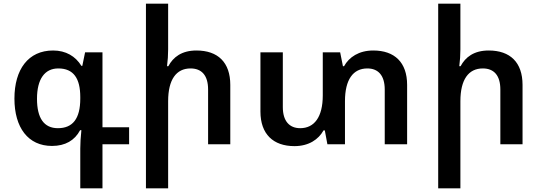

<svg xmlns="http://www.w3.org/2000/svg" viewBox="-20 -780 2927 1038"><path d="M414 238H534V0H678V-92H534V-497H440L425 -424H420C388 -476 336 -507 267 -507C133 -507 58 -405 58 -247C58 -90 132 9 261 9C333 9 384 -21 413 -76H420C416 -39 414 -4 414 23ZM293 -87C218 -87 180 -141 180 -246C180 -353 222 -410 295 -410C378 -410 414 -356 414 -255V-247C414 -138 373 -87 293 -87Z M889 -760H769V238H889V-233C889 -350 933 -410 1010 -410C1070 -410 1105 -373 1105 -296V0H1225V-321C1225 -443 1158 -507 1042 -507C962 -507 916 -471 890 -422H883C887 -452 889 -483 889 -513Z M1998 -507C1920 -507 1867 -471 1840 -422H1834L1819 -497H1725V-264C1725 -147 1679 -87 1603 -87C1545 -87 1509 -125 1509 -201V-497H1388V-177C1388 -55 1457 10 1572 10C1649 10 1702 -26 1729 -75H1736L1750 0H1845V-233C1845 -350 1889 -410 1966 -410C2024 -410 2060 -373 2060 -296V0H2181V-321C2181 -443 2113 -507 1998 -507Z M2469 -760H2349V238H2469V-233C2469 -350 2513 -410 2590 -410C2650 -410 2685 -373 2685 -296V0H2805V-321C2805 -443 2738 -507 2622 -507C2542 -507 2496 -471 2470 -422H2463C2467 -452 2469 -483 2469 -513Z"/></svg>

Font: Noto Sans Armenian Semi
Style: Regular
Weight: 600
Designer: Monotype Design Team
Foundry: Monotype Imaging Inc.
Version: Version 1.901